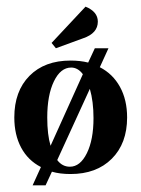

<svg xmlns="http://www.w3.org/2000/svg" viewBox="-20 -514 425 577"><path d="M362 -161Q362 -83 316 -37Q270 9 192 9Q160 9 136 2L117 43H78L103 -12Q64 -32 43.5 -70.5Q23 -109 23 -161Q23 -240 68.5 -286Q114 -332 192 -332Q221 -332 245 -326L265 -369H306L280 -312Q319 -292 340.5 -253Q362 -214 362 -161ZM132 -76 229 -291Q214 -311 194 -311Q162 -311 142 -269.5Q122 -228 122 -161Q122 -109 132 -76ZM261 -159Q261 -209 250 -247L152 -33Q167 -13 190 -13Q221 -13 241 -53.5Q261 -94 261 -159ZM274 -449Q274 -414 230 -399L148 -369L135 -385L237 -494Q274 -479 274 -449Z"/></svg>

Font: Katibeh
Style: Regular
Weight: 400
Designer: Arabic design by Kourosh Beigpour, Latin design by Eduardo Tunni, engineering by Lasse Fister
Version: Version 1.0010g